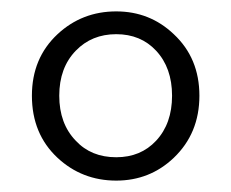

<svg xmlns="http://www.w3.org/2000/svg" viewBox="-20 -787 406 337"><path d="M254 -540Q282 -570 282 -619Q282 -668 254 -698Q227 -727 184 -727Q141 -727 113 -698Q84 -668 84 -619Q84 -570 113 -540Q140 -511 184 -511Q227 -511 254 -540ZM81 -510Q36 -552 36 -619Q36 -685 81 -727Q124 -767 184 -767Q243 -767 285 -727Q330 -685 330 -619Q330 -553 285 -510Q243 -470 184 -470Q124 -470 81 -510Z"/></svg>

Font: Source Han Serif SC Heavy
Style: Regular
Weight: 900
Designer: Ryoko NISHIZUKA  (kana & ideographs); Frank Grießhammer (Latin, Greek & Cyrillic); Wenlong ZHANG  (bopomofo); Sandoll Co
Foundry: Adobe Systems Incorporated
Version: Version 1.001 October 20, 2017